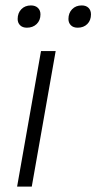

<svg xmlns="http://www.w3.org/2000/svg" viewBox="-20 -687 355 707"><path d="M131 -499H185L97 0H43ZM45 -617Q45 -639 58.5 -653Q72 -667 94 -667Q110 -667 119.5 -658Q129 -649 129 -634Q129 -612 115 -598.5Q101 -585 79 -585Q63 -585 54 -594Q45 -603 45 -617ZM232 -617Q232 -639 245.5 -653Q259 -667 281 -667Q297 -667 306 -658Q315 -649 315 -634Q315 -612 301.5 -598.5Q288 -585 266 -585Q250 -585 241 -594Q232 -603 232 -617Z"/></svg>

Font: Bai Jamjuree Light
Style: Italic
Weight: 300
Italic angle: -10°
Version: Version 1.000; ttfautohint (v1.6)